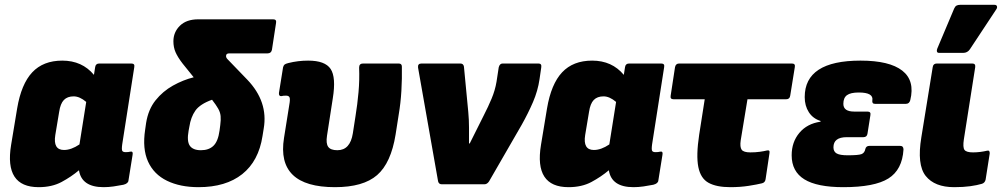

<svg xmlns="http://www.w3.org/2000/svg" viewBox="-20 -763 4149 795"><path d="M140 12Q-3 12 26 -163L51 -314Q68 -415 113.5 -463.5Q159 -512 238 -512Q320 -512 369 -453L374 -485Q376 -500 391 -500H524Q539 -500 536 -485L486 -165Q483 -143 486.5 -138Q490 -133 500 -133Q507 -133 511 -133.5Q515 -134 519 -135Q532 -138 529 -122L512 -16Q511 -3 491 2Q471 6 450 9Q429 12 409 12Q318 12 307 -58Q275 -31 235 -9.5Q195 12 140 12ZM209 -204Q199 -142 245 -142Q275 -142 309 -165L337 -341Q310 -364 285 -364Q259 -364 244.5 -349Q230 -334 225 -300Z M802 12Q726 12 671.5 -14.5Q617 -41 593 -94Q569 -147 581 -226L585 -254Q594 -310 624 -347.5Q654 -385 696 -408.5Q738 -432 782 -443L736 -500Q716 -526 707 -546.5Q698 -567 698 -592Q698 -630 725 -656.5Q752 -683 801 -683H1111Q1126 -683 1123 -668L1106 -557Q1103 -542 1088 -542H929Q916 -542 916 -531Q916 -524 922 -518L1004 -433Q1091 -342 1072 -231L1067 -200Q1051 -96 983 -42Q915 12 802 12ZM761 -222Q753 -178 766 -159.5Q779 -141 812 -141Q845 -141 864 -159.5Q883 -178 889 -222L892 -245Q895 -267 893.5 -282.5Q892 -298 883.5 -313Q875 -328 858 -350Q808 -332 789 -305Q770 -278 764 -238Z M1367 12Q1123 12 1156 -192L1178 -330Q1182 -352 1179 -359.5Q1176 -367 1164 -367Q1157 -367 1153.5 -366.5Q1150 -366 1145 -365Q1134 -364 1135 -378L1152 -484Q1154 -492 1158 -495.5Q1162 -499 1174 -502Q1214 -512 1256 -512Q1326 -512 1349 -477.5Q1372 -443 1358 -356L1334 -201Q1329 -169 1339 -155Q1349 -141 1377 -141Q1430 -141 1441 -211L1452 -282Q1460 -331 1464.5 -381.5Q1469 -432 1467 -483Q1467 -500 1483 -500H1631Q1644 -500 1644 -487Q1645 -438 1642 -387Q1639 -336 1631 -289L1618 -206Q1599 -88 1541.5 -38Q1484 12 1367 12Z M1809 0Q1797 0 1794 -12L1711 -483Q1709 -500 1725 -500H1886Q1899 -500 1901 -487L1919 -299Q1922 -267 1922 -234Q1922 -201 1922 -169H1925Q1933 -186 1942.5 -204Q1952 -222 1960 -239L1983 -285Q2001 -320 2015.5 -354.5Q2030 -389 2036 -425L2045 -484Q2049 -500 2061 -500H2210Q2224 -500 2221 -483L2214 -435Q2207 -387 2187 -340.5Q2167 -294 2140 -246L2005 -12Q1997 0 1986 0Z M2334 12Q2191 12 2220 -163L2245 -314Q2262 -415 2307.5 -463.5Q2353 -512 2432 -512Q2514 -512 2563 -453L2568 -485Q2570 -500 2585 -500H2718Q2733 -500 2730 -485L2680 -165Q2677 -143 2680.5 -138Q2684 -133 2694 -133Q2701 -133 2705 -133.5Q2709 -134 2713 -135Q2726 -138 2723 -122L2706 -16Q2705 -3 2685 2Q2665 6 2644 9Q2623 12 2603 12Q2512 12 2501 -58Q2469 -31 2429 -9.5Q2389 12 2334 12ZM2403 -204Q2393 -142 2439 -142Q2469 -142 2503 -165L2531 -341Q2504 -364 2479 -364Q2453 -364 2438.5 -349Q2424 -334 2419 -300Z M3004 12Q2947 12 2914 -6Q2881 -24 2871.5 -71.5Q2862 -119 2875 -205L2898 -352H2769Q2754 -352 2757 -367L2775 -485Q2778 -500 2792 -500H3259Q3274 -500 3271 -485L3252 -367Q3250 -352 3235 -352H3075L3047 -182Q3043 -154 3051 -143Q3059 -132 3087 -132Q3108 -132 3126 -134.5Q3144 -137 3156 -140Q3169 -143 3166 -128L3150 -21Q3148 -7 3135 -4Q3115 1 3080 6.5Q3045 12 3004 12Z M3472 12Q3363 12 3310.5 -20.5Q3258 -53 3258 -120Q3258 -175 3290 -213Q3322 -251 3377 -259L3378 -262Q3346 -272 3329 -298.5Q3312 -325 3312 -361Q3312 -512 3543 -512Q3663 -512 3716 -470.5Q3769 -429 3749 -348Q3745 -333 3731 -333H3603Q3590 -333 3592 -347Q3598 -380 3536 -380Q3502 -380 3487 -369Q3472 -358 3472 -333Q3472 -301 3517 -301H3572Q3587 -301 3584 -286L3572 -210Q3570 -195 3555 -195H3486Q3431 -195 3431 -153Q3431 -135 3444.5 -127.5Q3458 -120 3490 -120Q3535 -120 3547.5 -125Q3560 -130 3563 -146Q3566 -159 3580 -159H3707Q3721 -159 3721 -144Q3716 -60 3658.5 -24Q3601 12 3472 12Z M3931 12Q3850 12 3813 -34.5Q3776 -81 3795 -195L3842 -485Q3844 -500 3859 -500H4006Q4020 -500 4018 -485L3971 -186Q3966 -153 3973.5 -142.5Q3981 -132 4009 -132Q4024 -132 4039.5 -134Q4055 -136 4067 -139Q4079 -142 4078 -127L4061 -19Q4058 -6 4046 -2Q4026 4 3997.5 8Q3969 12 3931 12ZM3869 -544Q3861 -544 3859.5 -549.5Q3858 -555 3861 -562L3931 -728Q3935 -737 3941 -740Q3947 -743 3955 -743H4098Q4106 -743 4108 -737Q4110 -731 4105 -724L3996 -559Q3986 -544 3968 -544Z"/></svg>

Font: Sofia Sans ExtraBlack
Style: Italic
Weight: 1000
Italic angle: -9°
Designer: Botio Nikoltchev, Ani Petrova
Foundry: lettersoup
Version: Version 4.100; ttfautohint (v1.8.4.7-5d5b)